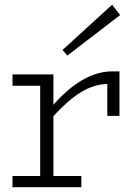

<svg xmlns="http://www.w3.org/2000/svg" viewBox="-20 -782 574 802"><path d="M481.9 -719.2 261.2 -549.8 241.2 -573.2 448.2 -762.2ZM203.1 -344.2Q326.2 -483.9 449.2 -483.9H479V-297.9H428.2V-431.2Q370.6 -429.7 316.4 -395.8Q262.2 -361.8 203.1 -296.9V-46.9H319.8V0H32.2V-46.9H147.9V-423.8H32.2V-471.2H203.1Z"/></svg>

Font: BioRhyme Light
Style: Regular
Weight: 300
Designer: Aoife Mooney
Foundry: Aoife Mooney Type
Version: Version 1.500;PS 001.500;hotconv 1.0.88;makeotf.lib2.5.64775